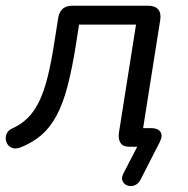

<svg xmlns="http://www.w3.org/2000/svg" viewBox="-28 -506 647 662"><path d="M456.6 113.4Q450.3 125.6 440.5 130.9Q430.8 136.3 420.6 135.6Q410.4 134.8 402.9 129Q395.3 123.1 393.2 113.6Q391 104.1 397.8 91.5L458.1 -25L457.6 0H416.4Q396.5 0 387.8 -12.8Q379.1 -25.7 382 -48L441 -421.2H244.6L234.6 -357.1Q221 -270 204.9 -208.9Q188.9 -147.8 166.6 -106.7Q144.4 -65.6 114.2 -39.8Q84 -14.1 42.1 2.5Q27.5 7.9 16.5 4.8Q5.6 1.7 -0.8 -6.8Q-7.1 -15.3 -8.1 -26.3Q-9.1 -37.2 -3.9 -47.2Q1.2 -57.1 13.9 -63Q44.2 -76.6 66.3 -98Q88.5 -119.4 105.7 -153.5Q122.8 -187.6 135.7 -238.5Q148.6 -289.4 159.7 -361.9L172.7 -444.1Q176.1 -465.5 188.5 -475.9Q200.9 -486.3 221.7 -486.3H482.6Q506.4 -486.3 517.4 -473.5Q528.3 -460.6 524.4 -436.8L461 -36.3L453.1 -64.3H493.3Q516.2 -64.3 525.2 -51.3Q534.3 -38.4 522.5 -15.4Z"/></svg>

Font: Nunito ExtraLight
Style: Italic
Weight: 200
Italic angle: -9°
Designer: Vernon Adams
Foundry: Vernon Adams
Version: Version 3.602